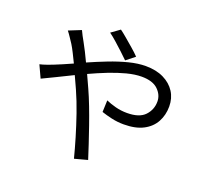

<svg xmlns="http://www.w3.org/2000/svg" viewBox="-142 -978 1285 1200"><g transform="rotate(20 500.0 -377.5)"><path d="M465 52Q450 -7 429 -77.5Q408 -148 383 -220.5Q358 -293 329 -358L291 -441Q233 -413 183 -388Q133 -363 98 -347L60 -429Q82 -434 105.5 -442.5Q129 -451 142 -456Q168 -466 197.5 -479Q227 -492 261 -507Q245 -540 231 -568Q217 -596 204 -617Q194 -632 180.5 -652.5Q167 -673 155 -688L237 -721Q242 -709 253 -688.5Q264 -668 272 -654Q286 -629 300.5 -600Q315 -571 330 -539Q391 -566 454 -590.5Q517 -615 577.5 -630.5Q638 -646 690 -646Q759 -646 809 -621.5Q859 -597 886 -555Q913 -513 913 -458Q913 -401 888 -355Q863 -309 812 -282.5Q761 -256 683 -256Q641 -256 601.5 -265Q562 -274 533 -284L536 -362Q565 -349 601.5 -339.5Q638 -330 678 -330Q760 -330 796.5 -369Q833 -408 833 -462Q833 -506 797.5 -540.5Q762 -575 688 -575Q644 -575 590 -561Q536 -547 477.5 -524Q419 -501 361 -474L399 -391Q420 -345 441.5 -289Q463 -233 483 -175.5Q503 -118 520.5 -65Q538 -12 551 29ZM555 -635Q536 -654 509.5 -678.5Q483 -703 456.5 -726.5Q430 -750 408 -766L465 -807Q482 -795 509 -772Q536 -749 564.5 -724.5Q593 -700 612 -680Z"/></g></svg>

Font: Chocolate Classical Sans
Style: Regular
Weight: 400
Designer: 田海東、宇文滿月
Foundry: Moonlit Owen
Version: Version 1.001